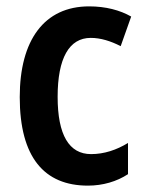

<svg xmlns="http://www.w3.org/2000/svg" viewBox="-20 -573 457 603"><path d="M256 10C303 10 347 -3 382 -26V-124C346 -102 307 -89 266 -89C197 -89 161 -149 161 -269C161 -390 197 -454 265 -454C296 -454 328 -444 359 -428L392 -521C357 -541 312 -553 260 -553C119 -553 42 -447 42 -268C42 -79 119 10 256 10Z"/></svg>

Font: Noto Sans Khmer Condensed SemiBold
Style: Regular
Weight: 600
Width: 3
Designer: Danh Hong and the Monotype Design Team
Foundry: Monotype Imaging Inc.
Version: Version 2.004